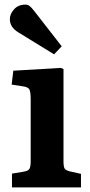

<svg xmlns="http://www.w3.org/2000/svg" viewBox="-20 -817 393 837"><path d="M215.8 -580.1 60.1 -675.8Q22.9 -698.2 22.9 -733.9Q22.9 -755.9 41.3 -776.4Q59.6 -796.9 90.8 -796.9Q101.1 -796.9 109.1 -790.8Q117.2 -784.7 129.9 -768.1L249 -615.2ZM32.2 0V-60.1L84 -68.8Q102.5 -71.8 108.2 -80.8Q113.8 -89.8 113.8 -113.8V-381.8Q113.8 -417 107.9 -427.5Q102.1 -438 78.1 -440.9L30.8 -448.2L38.1 -508.8L245.1 -521L256.8 -516.1V-113.8Q256.8 -89.8 262 -82Q267.1 -74.2 285.2 -69.8L333 -59.1V0Z"/></svg>

Font: Literata Book
Style: Bold
Weight: 700
Designer: Latin by Veronika Burian and Jose Scaglione. Greek by Irene Vlachou. Cyrillic by Vera Evstafieva
Foundry: TypeTogether
Version: Version 2.003;PS 002.003;hotconv 1.0.88;makeotf.lib2.5.64775